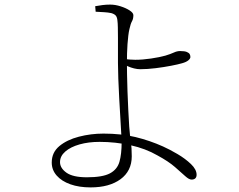

<svg xmlns="http://www.w3.org/2000/svg" viewBox="-20 -784 1040 835"><path d="M374 31Q324 31 286 17.5Q248 4 226.5 -20.5Q205 -45 205 -77Q205 -121 238 -148.5Q271 -176 323 -189.5Q375 -203 430 -203Q507 -203 569 -188Q631 -173 689 -147Q718 -134 752 -114Q786 -94 810.5 -70.5Q835 -47 835 -24Q835 -14 829.5 -8.5Q824 -3 813 -3Q802 -3 785.5 -18Q769 -33 741 -57.5Q713 -82 665 -108Q613 -138 547.5 -152.5Q482 -167 413 -167Q365 -167 326 -156Q287 -145 264 -125Q241 -105 241 -79Q241 -53 269 -33Q297 -13 358 -13Q426 -13 458 -30Q490 -47 499.5 -80.5Q509 -114 509 -165Q509 -171 507.5 -199.5Q506 -228 503.5 -269Q501 -310 498.5 -355.5Q496 -401 494.5 -442Q493 -483 493 -510Q493 -536 493 -565Q493 -594 493 -620Q493 -646 492.5 -665.5Q492 -685 491 -691Q490 -708 484 -715.5Q478 -723 464 -727Q450 -730 432.5 -731Q415 -732 396 -733L394 -757Q410 -760 426 -762Q442 -764 459 -764Q481 -764 504.5 -756.5Q528 -749 544 -738.5Q560 -728 560 -718Q560 -702 554 -691.5Q548 -681 543 -658Q540 -646 538 -629Q536 -612 534.5 -592Q533 -572 532.5 -551.5Q532 -531 532 -511Q532 -494 532.5 -460.5Q533 -427 534.5 -385.5Q536 -344 538 -304Q540 -264 542 -233Q545 -195 549 -168.5Q553 -142 553 -104Q553 -72 540.5 -47Q528 -22 504 -4.5Q480 13 447.5 22Q415 31 374 31ZM590 -483Q577 -483 563 -486.5Q549 -490 536.5 -495.5Q524 -501 515 -506V-528Q529 -526 544.5 -525Q560 -524 568 -524Q600 -524 637 -529.5Q674 -535 699 -542Q722 -549 736 -555.5Q750 -562 763 -562Q783 -562 792.5 -558Q802 -554 805 -548.5Q808 -543 808 -536Q808 -529 799 -521.5Q790 -514 772 -509Q755 -504 724 -498Q693 -492 657 -487.5Q621 -483 590 -483Z"/></svg>

Font: Noto Serif JP ExtraLight
Style: Regular
Weight: 200
Designer: Ryoko NISHIZUKA  (kana & ideographs); Frank Grießhammer (Latin, Greek & Cyrillic); Wenlong ZHANG  (bopomofo); Sandoll Co
Foundry: Adobe
Version: Version 2.002-H1;hotconv 1.1.0;makeotfexe 2.6.0